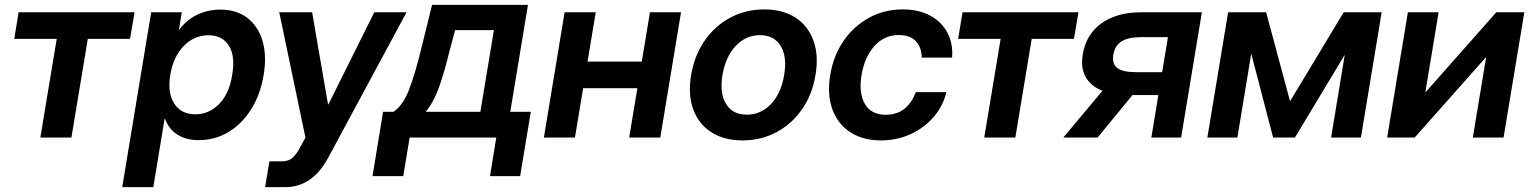

<svg xmlns="http://www.w3.org/2000/svg" viewBox="-20 -566 6303 790"><path d="M146 0 213.4 -406.2H38.6L56.6 -515.6H533.7L515.1 -406.2H341.3L273.9 0Z M482.9 204.1 602.1 -515.6H728L716.3 -444.3H717.8Q748.5 -485.4 792.5 -505.9Q836.4 -526.4 886.7 -526.4Q953.1 -526.4 997.6 -492.4Q1042 -458.5 1060.1 -397.9Q1078.1 -337.4 1064.9 -258.3Q1051.8 -177.7 1013.9 -117.2Q976.1 -56.6 920.4 -22.9Q864.7 10.7 797.4 10.7Q746.6 10.7 710.9 -11.5Q675.3 -33.7 658.7 -77.1H657.2L610.8 204.1ZM783.7 -95.7Q839.8 -95.7 881.3 -137.7Q922.9 -179.7 935.5 -258.3Q948.7 -336.4 921.4 -378.7Q894 -420.9 837.9 -420.9Q778.8 -420.9 735.8 -376.5Q692.9 -332 680.7 -258.3Q668.5 -184.1 696.8 -139.9Q725.1 -95.7 783.7 -95.7Z M1152.8 204.1H1070.8L1088.4 97.7H1141.1Q1168 97.7 1184.6 82.3Q1201.2 66.9 1213.9 42L1236.8 0L1128.9 -515.6H1264.2L1329.6 -136.7H1331.5L1520 -515.6H1652.8L1330.1 83.5Q1265.1 204.1 1152.8 204.1Z M1512.7 158.7 1556.2 -106H1599.1Q1638.7 -132.8 1663.3 -197.8Q1688 -262.7 1710.4 -354L1757.8 -545.9H2152.3L2079.6 -106H2164.1L2120.1 158.7H1996.1L2022 0H1665.5L1639.2 158.7ZM1731.4 -106H1956.5L2012.2 -441.9H1852.5L1829.1 -354Q1808.1 -267.6 1785.9 -205.8Q1763.7 -144 1731.4 -106Z M2431.2 -515.6 2397.5 -312.5H2620.6L2654.3 -515.6H2782.2L2696.8 0H2568.8L2602.5 -203.1H2379.4L2345.7 0H2217.8L2303.2 -515.6Z M3035.2 11.7Q2959 11.7 2906.7 -22Q2854.5 -55.7 2832.3 -116.2Q2810.1 -176.8 2823.7 -257.3Q2836.9 -337.4 2879.2 -398.4Q2921.4 -459.5 2984.9 -493.4Q3048.3 -527.3 3124.5 -527.3Q3201.2 -527.3 3253.2 -493.4Q3305.2 -459.5 3327.1 -398.4Q3349.1 -337.4 3335.4 -257.3Q3322.3 -177.2 3280.3 -116.7Q3238.3 -56.2 3175 -22.2Q3111.8 11.7 3035.2 11.7ZM3052.7 -94.2Q3110.8 -94.2 3152.3 -137.9Q3193.8 -181.6 3206.5 -257.3Q3219.2 -333.5 3191.9 -377.4Q3164.6 -421.4 3106.9 -421.4Q3049.3 -421.4 3007.6 -377.4Q2965.8 -333.5 2952.6 -257.3Q2940.4 -181.2 2967.8 -137.7Q2995.1 -94.2 3052.7 -94.2Z M3605 11.7Q3529.3 11.7 3477.8 -22.5Q3426.3 -56.6 3404.5 -117.2Q3382.8 -177.7 3396 -257.3Q3409.2 -336.9 3450.9 -397.7Q3492.7 -458.5 3555.7 -492.9Q3618.7 -527.3 3694.3 -527.3Q3759.8 -527.3 3806.9 -502Q3854 -476.6 3877.9 -431.9Q3901.9 -387.2 3897.5 -329.1H3772.5Q3772.5 -370.1 3748.8 -396Q3725.1 -421.9 3678.2 -421.9Q3619.1 -421.9 3578.4 -377.2Q3537.6 -332.5 3524.9 -257.3Q3512.7 -182.1 3538.8 -137.9Q3564.9 -93.8 3624 -93.8Q3671.4 -93.8 3702.1 -119.1Q3732.9 -144.5 3748 -187H3874Q3860.4 -129.9 3821.8 -85Q3783.2 -40 3727.1 -14.2Q3670.9 11.7 3605 11.7Z M4029.8 0 4097.2 -406.2H3922.4L3940.4 -515.6H4417.5L4398.9 -406.2H4225.1L4157.7 0Z M4839.8 0H4717.3L4746.1 -174.8H4639.6L4496.1 0H4355L4516.1 -192.4Q4468.3 -211.4 4447 -249.3Q4425.8 -287.1 4435.1 -341.8Q4448.7 -424.8 4512.2 -470.2Q4575.7 -515.6 4676.3 -515.6H4925.3ZM4761.7 -269 4785.6 -413.1H4674.8Q4622.6 -413.1 4595 -396Q4567.4 -378.9 4561 -340.8Q4554.7 -302.7 4577.4 -285.9Q4600.1 -269 4654.3 -269Z M5218.3 0 5128.4 -345.2 5071.3 0H4947.8L5033.2 -515.6H5189.5L5288.1 -149.4L5508.8 -515.6H5665L5579.6 0H5457L5513.2 -340.8L5308.1 0Z M6166.5 0H6040L6094.7 -329.6H6093.3L5800.8 0H5687.5L5772.9 -515.6H5899.4L5844.7 -186.5H5845.7L6136.7 -515.6H6252Z"/></svg>

Font: Inter Display Semi Bold
Style: Italic
Weight: 600
Italic angle: -9.39999°
Designer: Rasmus Andersson
Foundry: rsms
Version: Version 4.000;git-4fc901f